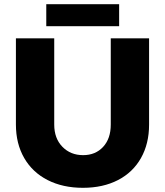

<svg xmlns="http://www.w3.org/2000/svg" viewBox="-20 -884 789 917"><path d="M377 -143Q436 -143 472.5 -182.5Q509 -222 509 -289V-701H692V-289Q692 -198 653.5 -129.5Q615 -61 543.5 -24Q472 13 376 13Q280 13 207.5 -24Q135 -61 95.5 -129.5Q56 -198 56 -289V-701H239V-289Q239 -223 278 -183Q317 -143 377 -143ZM201 -864H549V-759H201Z"/></svg>

Font: Montserrat arm2
Style: Bold
Weight: 700
Designer: Julieta Ulanovsky
Foundry: Julieta Ulanovsky
Version: Version 6.000